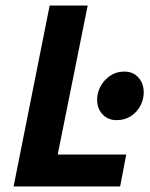

<svg xmlns="http://www.w3.org/2000/svg" viewBox="-20 -672 540 692"><path d="M29 0 159 -652H296L188 -115H435L413 0ZM400 -239Q369 -239 349.5 -260Q330 -281 330 -313Q330 -338 342.5 -361Q355 -384 377 -399Q399 -414 428 -414Q460 -414 479 -392.5Q498 -371 498 -339Q498 -314 486 -291Q474 -268 452 -253.5Q430 -239 400 -239Z"/></svg>

Font: Source Sans 3
Style: Bold Italic
Weight: 700
Italic angle: -11°
Designer: Paul D. Hunt
Foundry: Adobe
Version: Version 3.052;hotconv 1.1.0;makeotfexe 2.6.0